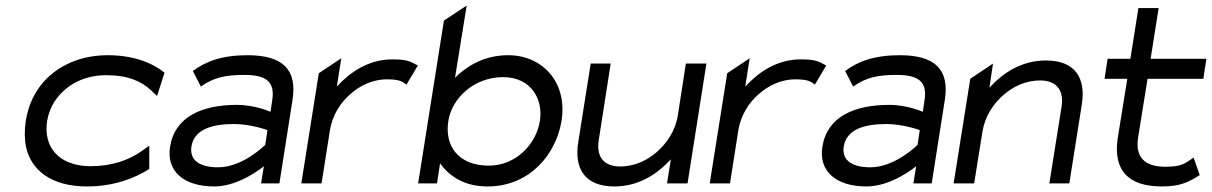

<svg xmlns="http://www.w3.org/2000/svg" viewBox="-20 -661 4368 692"><path d="M363 -390C441 -390 490 -368 525 -335L546 -315L573 -399C530 -434 462 -462 369 -462C329 -462 291 -456 256 -444C162 -411 91 -338 73 -226C68 -192 68 -160 74 -131C92 -48 164 11 294 11C387 11 463 -17 518 -52V-136L490 -116C444 -84 384 -62 306 -62C280 -62 255 -66 233 -74C173 -96 138 -149 150 -226C154 -249 162 -271 174 -291C209 -347 273 -390 363 -390Z M593 -132C579 -45 641 11 752 11C845 11 931 -62 931 -62L921 0H987L1034 -299C1052 -410 1000 -462 872 -462C780 -462 722 -440 675 -405L704 -349C750 -382 793 -391 861 -391C940 -391 972 -366 961 -299L955 -258C955 -258 900 -283 834 -283C709 -283 610 -241 593 -132ZM670 -133C680 -197 749 -214 823 -214C885 -214 944 -192 944 -192L936 -139C936 -139 856 -58 766 -58C703 -58 662 -81 670 -133Z M1066 0H1139L1169 -191C1178 -247 1208 -292 1244 -323C1276 -351 1321 -375 1374 -375C1419 -375 1429 -368 1445 -356L1486 -425C1460 -438 1452 -447 1394 -447C1308 -447 1242 -401 1194 -349L1210 -451L1129 -397Z M1487 0H1555L1566 -72C1599 -27 1652 11 1737 11C1891 11 1985 -107 2004 -226C2026 -368 1932 -462 1812 -462C1728 -462 1666 -426 1620 -381L1662 -641L1580 -587ZM1596 -226C1608 -304 1686 -383 1793 -383C1894 -383 1938 -304 1926 -226C1913 -141 1839 -64 1742 -64C1634 -64 1581 -133 1596 -226Z M2064 -148C2049 -53 2088 11 2194 11C2284 11 2350 -35 2398 -87L2384 0H2458L2526 -432H2452L2423 -245C2414 -189 2383 -144 2347 -113C2315 -85 2270 -61 2215 -61C2152 -61 2129 -101 2138 -156L2181 -432H2109Z M2538 0H2611L2641 -191C2650 -247 2680 -292 2716 -323C2748 -351 2793 -375 2846 -375C2891 -375 2901 -368 2917 -356L2958 -425C2932 -438 2924 -447 2866 -447C2780 -447 2714 -401 2666 -349L2682 -451L2601 -397Z M2944 -132C2930 -45 2992 11 3103 11C3196 11 3282 -62 3282 -62L3272 0H3338L3385 -299C3403 -410 3351 -462 3223 -462C3131 -462 3073 -440 3026 -405L3055 -349C3101 -382 3144 -391 3212 -391C3291 -391 3323 -366 3312 -299L3306 -258C3306 -258 3251 -283 3185 -283C3060 -283 2961 -241 2944 -132ZM3021 -133C3031 -197 3100 -214 3174 -214C3236 -214 3295 -192 3295 -192L3287 -139C3287 -139 3207 -58 3117 -58C3054 -58 3013 -81 3021 -133Z M3417 0H3491L3521 -187C3530 -243 3561 -288 3597 -319C3629 -347 3674 -371 3729 -371C3792 -371 3815 -331 3806 -276L3762 0H3834L3879 -284C3894 -379 3856 -443 3750 -443C3660 -443 3594 -397 3546 -345L3559 -432L3477 -377Z M3961 -377H4043L4008 -160C3993 -50 4043 11 4168 11C4238 11 4267 -7 4304 -30L4282 -93C4250 -72 4241 -60 4180 -60C4102 -60 4071 -98 4082 -166L4116 -377H4317L4328 -449H4127L4156 -632H4083L4054 -449H3972Z"/></svg>

Font: Charger Sport
Style: ExtObl
Weight: 400
Designer: Jasper
Foundry: Cannot Into Space Fonts
Version: Version 1.1